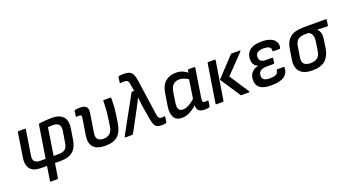

<svg xmlns="http://www.w3.org/2000/svg" viewBox="-58 -1362 4020 2213"><g transform="rotate(-20 1951.5 -255.0)"><path d="M279 185Q268 185 270 174L297 0H230Q131 0 92.5 -49Q54 -98 69 -192L114 -479Q116 -490 127 -490H203Q214 -490 212 -479L164 -177Q156 -126 177 -104Q198 -82 249 -82H310L373 -480Q374 -489 386 -491Q420 -496 459.5 -499Q499 -502 537 -502Q600 -502 640 -481Q680 -460 696.5 -418.5Q713 -377 703 -313L682 -181Q667 -88 615 -44Q563 0 467 0H395L367 174Q365 185 354 185ZM408 -82H471Q522 -82 549 -104Q576 -126 583 -175L607 -323Q614 -372 591 -395.5Q568 -419 525 -419Q509 -419 492.5 -418Q476 -417 460 -416Z M1012 12Q907 12 864.5 -37.5Q822 -87 837 -177L868 -372Q873 -401 867 -409.5Q861 -418 843 -418Q837 -418 828.5 -417.5Q820 -417 812 -416Q802 -415 804 -426L813 -486Q814 -491 817 -493.5Q820 -496 825 -497Q840 -499 855.5 -500.5Q871 -502 886 -502Q934 -502 957.5 -480Q981 -458 972 -403L935 -169Q927 -122 948 -96.5Q969 -71 1018 -71Q1064 -71 1094.5 -96.5Q1125 -122 1133 -175L1143 -240Q1154 -311 1158.5 -372.5Q1163 -434 1163 -479Q1163 -490 1174 -490H1251Q1261 -490 1261 -479Q1261 -438 1257.5 -382Q1254 -326 1244 -261L1232 -183Q1216 -83 1165 -35.5Q1114 12 1012 12Z M1705 12Q1667 12 1645 1Q1623 -10 1610.5 -40.5Q1598 -71 1589 -129L1566 -271Q1563 -296 1559.5 -324.5Q1556 -353 1553 -380H1551Q1538 -353 1523.5 -324.5Q1509 -296 1495 -269L1355 -9Q1351 0 1342 0H1260Q1255 0 1253 -3.5Q1251 -7 1254 -13L1501 -461Q1506 -470 1513 -470H1537L1522 -556Q1517 -591 1503 -601Q1489 -611 1462 -611Q1452 -611 1442.5 -610.5Q1433 -610 1422 -608Q1410 -606 1413 -618L1421 -679Q1422 -689 1432 -690Q1444 -693 1461 -694Q1478 -695 1495 -695Q1554 -695 1581.5 -667.5Q1609 -640 1619 -569L1682 -128Q1686 -106 1691.5 -93.5Q1697 -81 1707 -76.5Q1717 -72 1729 -72Q1737 -72 1744 -72.5Q1751 -73 1761 -74Q1773 -76 1771 -64L1762 -5Q1760 6 1750 7Q1738 9 1726 10.5Q1714 12 1705 12Z M1950 12Q1881 12 1853.5 -37Q1826 -86 1839 -171L1863 -322Q1878 -418 1930.5 -460Q1983 -502 2057 -502Q2106 -502 2143.5 -485Q2181 -468 2201 -448L2193 -368Q2166 -388 2134 -402Q2102 -416 2071 -416Q2022 -416 1994 -389Q1966 -362 1955 -299L1936 -175Q1929 -125 1943 -100Q1957 -75 1994 -75Q2018 -75 2041.5 -84Q2065 -93 2095 -113.5Q2125 -134 2165 -170L2152 -88Q2116 -56 2083 -33.5Q2050 -11 2018.5 0.5Q1987 12 1950 12ZM2230 12Q2178 12 2154 -11Q2130 -34 2137 -85L2140 -106V-136L2180 -397L2192 -432L2200 -479Q2202 -490 2211 -490H2281Q2292 -490 2290 -479L2234 -123Q2230 -90 2236.5 -81Q2243 -72 2260 -72Q2269 -72 2278 -73Q2287 -74 2294 -75Q2304 -76 2302 -64L2292 -5Q2291 5 2280 6Q2269 9 2257.5 10.5Q2246 12 2230 12Z M2684 0Q2676 0 2672 -6L2513 -246Q2510 -251 2514 -256L2726 -483Q2732 -490 2742 -490H2838Q2843 -490 2844.5 -486Q2846 -482 2841 -476L2624 -250L2780 -13Q2784 -8 2781 -4Q2778 0 2773 0ZM2378 0Q2366 0 2368 -11L2442 -479Q2444 -490 2454 -490H2531Q2541 -490 2540 -479L2465 -11Q2463 0 2454 0Z M3045 12Q2946 12 2902.5 -26Q2859 -64 2867 -138Q2872 -183 2901.5 -213Q2931 -243 2978 -251V-253Q2943 -266 2927 -298Q2911 -330 2917 -378Q2925 -439 2973 -470.5Q3021 -502 3113 -502Q3174 -502 3216 -485Q3258 -468 3277.5 -436.5Q3297 -405 3288 -361Q3286 -350 3277 -350H3201Q3190 -350 3192 -361Q3197 -390 3173.5 -405Q3150 -420 3103 -420Q3060 -420 3034 -405Q3008 -390 3006 -357Q3002 -320 3022 -302Q3042 -284 3091 -284H3161Q3173 -284 3170 -273L3163 -222Q3161 -211 3151 -211H3069Q3023 -211 2996.5 -195Q2970 -179 2966 -147Q2961 -107 2982.5 -88.5Q3004 -70 3058 -70Q3110 -70 3134 -83Q3158 -96 3161 -127Q3163 -139 3172 -139H3247Q3258 -139 3258 -128Q3256 -59 3204 -23.5Q3152 12 3045 12Z M3551 12Q3445 12 3399.5 -39.5Q3354 -91 3367 -179L3386 -302Q3400 -399 3455 -444.5Q3510 -490 3621 -490H3894Q3905 -490 3903 -479L3893 -416Q3891 -405 3882 -406L3762 -411V-410Q3775 -396 3784.5 -378Q3794 -360 3796.5 -334.5Q3799 -309 3793 -273L3778 -174Q3764 -86 3711 -37Q3658 12 3551 12ZM3557 -74Q3609 -74 3640.5 -96.5Q3672 -119 3681 -174L3698 -282Q3705 -322 3700 -347Q3695 -372 3682.5 -387Q3670 -402 3653 -409H3613Q3560 -409 3527 -388Q3494 -367 3484 -304L3464 -176Q3456 -121 3481.5 -97.5Q3507 -74 3557 -74Z"/></g></svg>

Font: Sofia Sans SemiBold
Style: Italic
Weight: 600
Italic angle: -9°
Designer: Botio Nikoltchev, Ani Petrova
Foundry: lettersoup
Version: Version 4.100-B